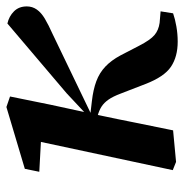

<svg xmlns="http://www.w3.org/2000/svg" viewBox="-8 -538 561 584"><g transform="rotate(-90 272.0 -246.5)"><path d="M71 9 46 -1 138 -431 170 -400 41 -407 50 -451 238 -507 270 -496 245 -373 213 -225Q201 -169 190 -113Q179 -57 167 0ZM523 0Q506 6 483 10Q460 14 437 14Q391 14 360.5 -6.5Q330 -27 308 -84L279 -159Q270 -183 260.5 -196.5Q251 -210 239.5 -217.5Q228 -225 210 -230L195 -235V-266H218L280 -324L492 -504Q514 -499 529 -484Q544 -469 544 -445Q544 -428 534.5 -414.5Q525 -401 506.5 -390Q488 -379 459 -366L220 -251H222L256 -247Q291 -243 316.5 -233.5Q342 -224 361 -206Q380 -188 395 -160L424 -104Q442 -69 457 -56.5Q472 -44 494 -41L529 -38Z"/></g></svg>

Font: Source Serif 4 SemiBold
Style: Italic
Weight: 600
Italic angle: -12°
Designer: Frank Grießhammer
Foundry: Adobe Systems Incorporated
Version: Version 4.004;hotconv 1.0.116;makeotfexe 2.5.65601